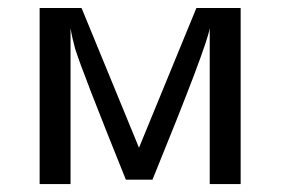

<svg xmlns="http://www.w3.org/2000/svg" viewBox="-20 -465 709 485"><path d="M80.1 0V-444.8H186L331.1 -91.8L476.1 -444.8H587.9V0H509.8V-394Q503.9 -351.1 365.2 -11.2H297.9Q187 -286.1 169.9 -341.8Q162.1 -369.6 158.2 -394V0Z"/></svg>

Font: CMU Sans Serif
Style: Medium
Weight: 500
Version: Version 0.7.0